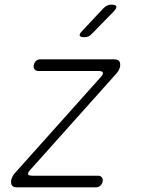

<svg xmlns="http://www.w3.org/2000/svg" viewBox="-20 -805 640 825"><path d="M54 0Q38 0 32 -7.5Q26 -15 28 -31Q30 -39 33.5 -46Q37 -53 42 -59L414 -475Q418 -479 420 -482.5Q422 -486 422 -489Q423 -494 418.5 -497Q414 -500 405 -500H145Q134 -500 128.5 -507Q123 -514 125 -525Q127 -536 134.5 -543Q142 -550 153 -550H470Q486 -550 492 -542.5Q498 -535 496 -519Q494 -511 490.5 -504Q487 -497 481 -490L109 -74Q105 -69 103 -66Q101 -63 101 -60Q99 -55 104 -52.5Q109 -50 118 -50H401Q412 -50 417.5 -43Q423 -36 421 -25Q419 -14 411 -7Q403 0 392 0ZM343 -645Q325 -645 322.5 -652Q320 -659 334 -673L424 -769Q432 -777 440 -781Q448 -785 458 -785Q478 -785 480 -777.5Q482 -770 467 -754L374 -659Q368 -652 360 -648.5Q352 -645 343 -645Z"/></svg>

Font: Maple Mono NL Thin
Style: Italic
Weight: 250
Italic angle: -10°
Monospace: yes
Designer: subframe7536
Version: Version 7.000